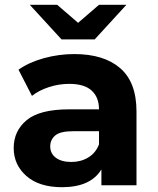

<svg xmlns="http://www.w3.org/2000/svg" viewBox="-20 -771 657 799"><path d="M402 0V-66Q357 8 238 8Q143 8 90 -38.5Q37 -85 37 -155Q37 -226 91 -271Q145 -316 268 -316H392Q392 -366 361.5 -394Q331 -422 268 -422Q225 -422 183.5 -408.5Q142 -395 113 -372L57 -481Q101 -512 163 -529Q225 -546 289 -546Q412 -546 480 -487.5Q548 -429 548 -307V0ZM392 -170V-225H285Q230 -225 209.5 -207Q189 -189 189 -162Q189 -132 212.5 -114.5Q236 -97 277 -97Q316 -97 347 -115.5Q378 -134 392 -170ZM236 -607 104 -751H218L305 -676L392 -751H506L374 -607Z"/></svg>

Font: Montserrat
Style: Bold
Weight: 700
Designer: Julieta Ulanovsky
Foundry: Julieta Ulanovsky
Version: Version 9.000; ttfautohint (v1.8.4.7-5d5b)